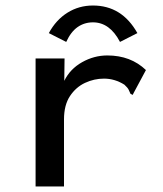

<svg xmlns="http://www.w3.org/2000/svg" viewBox="-20 -675 590 696"><path d="M109 -463H214L213 -382Q234 -425 277.5 -449.5Q321 -474 369 -474Q454 -474 509 -421L465 -339L461 -331L453 -335Q450 -342 446.5 -349.5Q443 -357 431 -368Q396 -390 357 -390Q321 -390 288 -374.5Q255 -359 233.5 -326.5Q212 -294 212 -242V1H109ZM220 -523 157 -555Q183 -603 224.5 -629Q266 -655 317 -655Q422 -655 478 -555L415 -523Q378 -594 317 -594Q286 -594 261.5 -577Q237 -560 220 -523Z"/></svg>

Font: Inconsolata SemiExpanded SemiBold
Style: Regular
Weight: 600
Width: 6
Monospace: yes
Designer: Raph Levien, Cyreal, Brenton Simpson
Foundry: Raph Levien, Cyreal, Google
Version: Version 3.001; ttfautohint (v1.8.2.53-6de2)